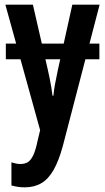

<svg xmlns="http://www.w3.org/2000/svg" viewBox="-20 -563 450 823"><path d="M406 -376V-309H5V-376ZM3 -543H121L185 -264Q189 -245 193 -226.5Q197 -208 200 -189Q203 -170 205 -153H209Q211 -176 216 -203Q221 -230 228 -263L290 -543H407L249 64Q232 126 210 165Q188 204 157.5 222Q127 240 86 240Q71 240 57.5 238Q44 236 29 232V133Q39 136 48.5 138Q58 140 67 140Q87 140 100 131.5Q113 123 123 101.5Q133 80 141 41L152 -5Z"/></svg>

Font: Noto Sans Display ExtraCondensed SemiBold
Style: Regular
Weight: 600
Width: 2
Designer: Monotype Design Team
Foundry: Monotype Imaging Inc.
Version: Version 2.003